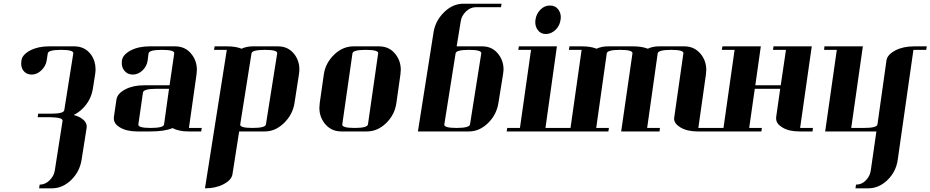

<svg xmlns="http://www.w3.org/2000/svg" viewBox="-20 -712 5040 1040"><path d="M94.7 -368.2Q94.7 -376 96.2 -384.8Q100.6 -416 144 -439Q186 -460.9 245.1 -460.9H382.8Q439.9 -460.9 473.1 -416Q497.6 -381.3 497.6 -336.9Q497.6 -324.2 495.1 -308.1L482.9 -231Q472.7 -167.5 425.8 -122.1Q402.3 -100.1 378.9 -88.9Q398.4 -85 418 -73.2Q449.7 -53.7 449.7 -25.9Q449.7 -21.5 449.2 -19L421.9 153.8Q411.6 218.3 365.2 263.2Q318.8 308.1 261.2 308.1H191.9L194.8 288.1Q223.6 288.1 247.1 266.1Q272.5 242.2 276.9 210.9L318.8 -57.1Q321.8 -75.7 252.9 -77.1H184.1L187 -96.2H255.9Q325.2 -96.2 328.1 -115.2L377 -422.9Q379.9 -441.9 311 -441.9Q241.7 -441.9 238.8 -422.9L232.9 -384.8Q228.5 -354 203.1 -330.1Q179.7 -308.1 151.9 -308.1Q122.1 -308.1 106 -330.1Q94.7 -345.7 94.7 -368.2Z M596.7 -69.8V-77.1L610.8 -172.9Q615.2 -205.1 658.7 -228Q700.7 -250 759.8 -250H898.4L923.8 -422.9Q926.8 -441.9 856.4 -441.9Q787.6 -441.9 784.7 -422.9L779.8 -384.8Q775.4 -352.5 751.5 -330.1Q728 -308.1 698.7 -308.1Q670.4 -308.1 652.8 -330.1Q639.6 -346.7 639.6 -371.1Q639.6 -379.9 640.6 -384.8Q645 -416 688.5 -439Q730.5 -460.9 790.5 -460.9H928.7Q986.3 -460.9 1019.5 -416Q1046.4 -380.4 1046.4 -334Q1046.4 -325.7 1044.4 -308.1L1003.4 -19H1072.8L1069.8 0H1000.5Q948.7 0 914.6 -18.1Q872.1 0 793.5 0H724.6Q665.5 0 629.4 -22Q596.7 -41.5 596.7 -69.8ZM729.5 -38.1Q726.6 -19 796.4 -19Q865.7 -19 868.7 -38.1L895.5 -231H826.7Q757.3 -231 754.4 -210.9Z M1090.3 308.1 1208.5 -441.9H1139.2L1142.6 -460.9H1211.4Q1256.8 -460.9 1288.6 -448.2Q1315.9 -460.9 1349.1 -460.9H1486.3Q1543 -460.9 1576.2 -416Q1601.6 -380.9 1601.6 -336.4Q1601.6 -324.2 1599.1 -308.1L1575.2 -153.8Q1565.4 -90.8 1517.6 -44.9Q1471.2 0 1414.6 0H1275.4L1239.3 231Q1234.9 262.7 1190.4 286.1Q1148.4 308.1 1090.3 308.1ZM1281.2 -38.1Q1278.3 -19 1348.1 -19Q1417.5 -19 1420.4 -38.1L1481.4 -422.9Q1484.4 -441.9 1415.5 -441.9Q1345.2 -441.9 1342.3 -422.9Z M1710 -127.9Q1710 -136.2 1711.9 -153.8L1733.9 -308.1Q1742.2 -369.6 1790 -416Q1836.4 -460.9 1895 -460.9H2033.2Q2090.8 -460.9 2124 -416Q2150.9 -380.4 2150.9 -334Q2150.9 -325.7 2148.9 -308.1L2127 -153.8Q2118.2 -90.3 2071.3 -44.9Q2024.9 0 1967.3 0H1829.1Q1772 0 1737.3 -44.9Q1710 -81.1 1710 -127.9ZM1834 -38.1Q1831.1 -19 1900.9 -19Q1970.2 -19 1973.1 -38.1L2028.3 -422.9Q2031.2 -441.9 1960.9 -441.9Q1892.1 -441.9 1889.2 -422.9Z M2243.7 0 2328.6 -538.1Q2338.4 -600.1 2386.7 -647Q2433.1 -691.9 2490.7 -691.9H2696.8L2693.8 -672.9H2556.6Q2528.3 -672.9 2503.9 -649.9Q2479.5 -625.5 2475.6 -596.2L2453.6 -460.9H2592.8Q2648.4 -460.9 2681.6 -416Q2707.5 -380.4 2707.5 -336.4Q2707.5 -327.6 2704.6 -308.1L2679.7 -153.8Q2669.4 -89.8 2623 -44.9Q2576.7 0 2520 0ZM2386.7 -38.1Q2383.8 -19 2452.6 -19Q2522.9 -19 2525.9 -38.1L2586.9 -422.9Q2589.8 -441.9 2520 -441.9Q2450.7 -441.9 2447.8 -422.9Z M2724.6 0 2727.5 -19H2796.4L2856.4 -441.9H2787.6L2790.5 -460.9H2996.6L2934.6 -19H3003.4L3000.5 0ZM2879.4 -591.8Q2879.4 -600.1 2880.4 -605Q2884.8 -637.2 2907.7 -660.2Q2929.7 -682.1 2958.5 -682.1Q2988.3 -682.1 3004.4 -660.2Q3017.6 -641.6 3017.6 -619.1Q3017.6 -610.8 3016.6 -606Q3012.2 -573.2 2989.7 -550.8Q2965.3 -527.8 2937.5 -527.8H2936.5Q2908.7 -527.8 2892.6 -549.8Q2879.4 -567.9 2879.4 -591.8Z M2998.5 0 3001.5 -19H3070.3L3130.4 -441.9H3061.5L3064.5 -460.9H3133.3Q3179.7 -460.9 3211.4 -448.2Q3238.8 -460.9 3272.5 -460.9H3410.6Q3457 -460.9 3488.8 -448.2Q3516.1 -460.9 3548.3 -460.9H3687.5Q3743.7 -460.9 3778.3 -416Q3805.7 -379.9 3805.7 -333Q3805.7 -325.7 3803.7 -308.1L3762.7 -19H3831.5L3829.6 0H3759.8Q3701.7 0 3665.5 -22Q3631.3 -42.5 3631.3 -69.8Q3631.3 -70.8 3631.8 -73.5Q3632.3 -76.2 3632.3 -77.1L3681.6 -422.9Q3684.6 -441.9 3615.7 -441.9Q3545.4 -441.9 3542.5 -422.9L3485.4 -19H3554.7L3552.7 0H3344.7L3405.8 -422.9Q3408.7 -441.9 3338.4 -441.9Q3269.5 -441.9 3266.6 -422.9L3209.5 -19H3278.3L3275.4 0Z M3827.1 0 3830.1 -19H3898.9L3959 -441.9H3890.1L3893.1 -460.9H4101.1L4071.3 -250H4209L4237.3 -441.9H4167L4169.9 -460.9H4377L4314 -19H4383.3L4381.3 0H4311Q4252 0 4217.3 -22Q4184.1 -42 4184.1 -69.8V-77.1L4206.1 -231H4068.4L4038.1 -19H4106.9L4104 0Z M4443.8 -441.9 4445.8 -460.9H4653.8L4590.8 -19H4660.6Q4730 -19 4732.9 -38.1L4781.7 -384.8Q4786.1 -416 4830.1 -439Q4872.1 -460.9 4930.7 -460.9H5000L4997.1 -441.9H4927.7L4842.8 152.8Q4834 217.8 4787.1 263.2Q4740.7 308.1 4683.1 308.1H4613.8L4616.7 288.1Q4647 288.1 4668.9 266.1Q4692.4 242.7 4696.8 210.9L4727.1 0H4449.7L4512.7 -441.9Z"/></svg>

Font: Hjet
Style: Italic
Weight: 400
Designer: T. Christopher White
Version: Version 1.2